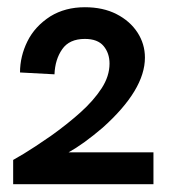

<svg xmlns="http://www.w3.org/2000/svg" viewBox="-20 -740 458 518"><path d="M394 -243H15.5V-308.5Q17 -309 43.8 -325Q70.5 -341 117.5 -373.5Q161 -404.5 196.8 -436.5Q232.5 -468.5 254 -501.5Q275.5 -534.5 275.5 -568.5Q275.5 -596.5 259.5 -615.8Q243.5 -635 209 -635Q167 -635 147.8 -607.2Q128.5 -579.5 127 -539.5L34 -544.5Q34 -588 54 -628.5Q74 -669 116 -696Q156 -720.5 209 -720.5Q258 -720.5 294.2 -702Q330.5 -683.5 350.8 -652.5Q371 -621.5 371 -584.5Q371 -497.5 257 -395.5Q205.5 -351.5 165 -329H394Z"/></svg>

Font: Acari Sans
Style: Bold
Weight: 700
Designer: Alfredo Marco Pradil and Stefan Peev (font) & Cristiano Sobral (main changes)
Foundry: Alfredo Marco Pradil and Stefan Peev (font) & Cristiano Sobral (main changes)
Version: Version 1.063; ttfautohint (v1.8.3)